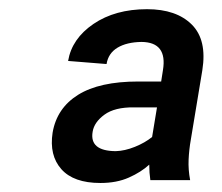

<svg xmlns="http://www.w3.org/2000/svg" viewBox="-20 -742 490 424"><path d="M309.6 -378.4Q291.5 -361.8 264.6 -349.9Q237.8 -337.9 201.7 -337.9Q142.6 -337.9 115.5 -368.4Q88.4 -398.9 96.2 -449.2Q105.5 -503.4 152.6 -532.7Q199.7 -562 285.2 -562H335.9L339.8 -586.9Q350.1 -648.9 292.5 -649.4Q259.8 -648.9 239.5 -636.7Q219.2 -624.5 215.3 -600.6L130.4 -607.4Q138.7 -656.7 186.5 -689.2Q234.4 -721.7 304.7 -721.7Q369.6 -721.7 403.6 -687.7Q437.5 -653.8 426.8 -586.9L401.4 -433.6Q397.5 -411.6 396.5 -389.4Q395.5 -367.2 399.9 -344.2H312Q309.6 -360.4 309.6 -378.4ZM326.7 -504.9H275.9Q233.4 -505.4 210.7 -488.8Q188 -472.2 184.6 -451.2Q177.2 -408.7 235.4 -408.2Q255.4 -408.7 277.8 -417.7Q300.3 -426.8 315.9 -439.5Z"/></svg>

Font: Inter Display Semi Bold
Style: Italic
Weight: 600
Italic angle: -9.39999°
Designer: Rasmus Andersson
Foundry: rsms
Version: Version 4.000;git-4fc901f